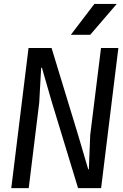

<svg xmlns="http://www.w3.org/2000/svg" viewBox="-20 -976 640 996"><path d="M38.5 0 128 -727H247.5L386 -273L437.5 -98H441L448 -276L504 -727H594L504.5 0H385L247.5 -451L197.5 -624.5H193.5L183.5 -443.5L129 0ZM448 -795.5H347.5L469.5 -955.5H585.5Z"/></svg>

Font: Spline Sans Mono
Style: Italic
Weight: 400
Italic angle: -4°
Monospace: yes
Designer: Eben Sorkin, Mirko Velimirovic
Foundry: Sorkin Type
Version: Version 1.004